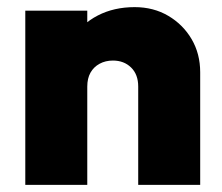

<svg xmlns="http://www.w3.org/2000/svg" viewBox="-20 -519 623 539"><path d="M368 0V-276Q368 -310 348 -329.5Q328 -349 297 -349Q276 -349 259.5 -340Q243 -331 234 -315Q225 -299 225 -276L157 -308Q157 -367 183 -409.5Q209 -452 254.5 -475.5Q300 -499 358 -499Q411 -499 452.5 -474.5Q494 -450 518 -409Q542 -368 542 -316V0ZM51 0V-489H225V0Z"/></svg>

Font: Outfit ExtraBold
Style: Regular
Weight: 800
Designer: Rodrigo Fuenzalida
Foundry: fragTYPE
Version: Version 1.100;gftools[0.9.27]